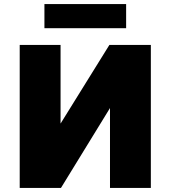

<svg xmlns="http://www.w3.org/2000/svg" viewBox="-20 -920 835 940"><path d="M76.5 0V-700H276.5V-315L515.5 -700H718.5V0H518.5V-391L278.5 0ZM197.5 -782V-900H597.5V-782Z"/></svg>

Font: Geologica Roman Black
Style: Regular
Weight: 900
Designer: Sindre Bremnes, Frode Helland
Foundry: Monokrom Skriftforlag AS
Version: Version 1.010;gftools[0.9.28]